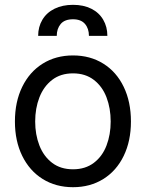

<svg xmlns="http://www.w3.org/2000/svg" viewBox="-20 -768 607 799"><path d="M42.1 -262.4Q42.1 -344.3 72.5 -406.6Q102.9 -468.9 157.6 -503.1Q212.4 -537.3 283.8 -537.3Q355.3 -537.3 410 -503.1Q464.8 -468.9 494.8 -406.6Q524.9 -344.3 524.9 -262.4Q524.9 -181.3 494.8 -119.3Q464.8 -57.3 410 -23.1Q355.3 11 283.8 11Q212.4 11 157.6 -23.1Q102.9 -57.3 72.5 -119.3Q42.1 -181.3 42.1 -262.4ZM440.6 -262.4Q440.6 -317.3 423.3 -362.7Q406.1 -408.1 370.7 -435.4Q335.3 -462.7 283.8 -462.7Q232 -462.7 196.8 -435.4Q161.6 -408.1 144 -362.7Q126.4 -317.3 126.4 -262.4Q126.4 -207.9 144 -162.6Q161.6 -117.4 196.8 -90.5Q232 -63.5 283.8 -63.5Q335.3 -63.5 370.7 -90.5Q406.1 -117.4 423.3 -162.6Q440.6 -207.9 440.6 -262.4ZM283.8 -747.9Q327.7 -747.9 360 -731.7Q392.3 -715.5 409.5 -685.9Q426.8 -656.4 426.8 -618.8H350.1Q350.1 -649.2 333.6 -668.5Q317 -687.8 283.8 -687.8Q249 -687.8 232.6 -668.2Q216.2 -648.5 216.2 -618.8H138.8Q138.8 -656.4 156.4 -685.9Q174 -715.5 207 -731.7Q240 -747.9 283.8 -747.9Z"/></svg>

Font: Pretendard Variable
Style: Regular
Weight: 400
Designer: Base glyphs from Inter by Rasmus Andersson; Hangul glyphs from Noto Sans CJK(Source Han Sans) by Jang Soo-young and Kang
Foundry: Kil Hyung-jin
Version: Version 1.100;FEAKit 1.0